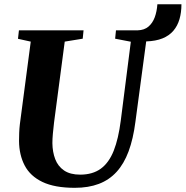

<svg xmlns="http://www.w3.org/2000/svg" viewBox="-20 -888 888 918"><path d="M337.5 10Q241.5 10 183 -18Q124.5 -46 98 -96.8Q71.5 -147.5 71 -214Q71 -233 71.8 -253Q72.5 -273 75 -294.5L127 -689L66 -702.5L70.5 -743H379.5L375.5 -703L289.5 -689L238.5 -303Q235 -275 232.8 -249.2Q230.5 -223.5 230.5 -203.5Q231 -161.5 244 -127.2Q257 -93 286.2 -73Q315.5 -53 363 -53Q423 -53 462 -81.5Q501 -110 523.8 -167.5Q546.5 -225 557.5 -312L605.5 -688.5L530.5 -703L534.5 -743H638.5Q670 -744 689.8 -760.8Q709.5 -777.5 719.8 -805.2Q730 -833 732.5 -867.5H847.5Q847.5 -828.5 838.2 -796.5Q829 -764.5 809 -741Q789 -717.5 757 -704.5Q725 -691.5 679 -690L627.5 -306Q617 -224 594.8 -164.2Q572.5 -104.5 537.2 -66Q502 -27.5 452.5 -8.8Q403 10 337.5 10Z"/></svg>

Font: Merriweather 60pt ExtraBold
Style: Italic
Weight: 800
Italic angle: -7.8°
Version: Version 2.101